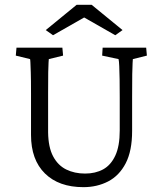

<svg xmlns="http://www.w3.org/2000/svg" viewBox="-20 -772 680 801"><path d="M48.8 -573.2H240.2L243.2 -540L183.6 -525.4Q183.6 -523.4 182.6 -511.7Q181.6 -500 181.2 -470.7Q180.7 -441.4 180.7 -383.8V-219.7Q181.6 -157.2 201.7 -119.6Q221.7 -82 256.3 -64.9Q291 -47.9 335 -47.9Q377.9 -47.9 410.2 -65.4Q442.4 -83 460.9 -122.6Q479.5 -162.1 479.5 -227.5V-366.2Q479.5 -408.2 479 -440.9Q478.5 -473.6 477.5 -495.6Q476.6 -517.6 474.6 -525.4L406.2 -540L408.2 -573.2H589.8L592.8 -540L534.2 -525.4Q534.2 -522.5 533.2 -509.3Q532.2 -496.1 531.7 -462.9Q531.2 -429.7 531.2 -366.2V-225.6Q531.2 -142.6 504.4 -90.8Q477.5 -39.1 431.2 -15.1Q384.8 8.8 328.1 8.8Q225.6 8.8 167.5 -48.3Q109.4 -105.5 109.4 -209V-383.8Q109.4 -440.4 108.4 -469.7Q107.4 -499 106.9 -510.7Q106.4 -522.5 105.5 -525.4L45.9 -540ZM491.2 -646.5 460.9 -625 301.8 -715.8H360.4L201.2 -625L170.9 -646.5L299.8 -752H362.3Z"/></svg>

Font: Crimson Pro ExtraLight Light
Style: Regular
Weight: 300
Version: Version 1.002